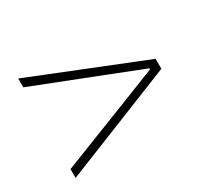

<svg xmlns="http://www.w3.org/2000/svg" viewBox="-86 -633 643 602"><g transform="rotate(-30 236.0 -332.0)"><path d="M34 -152V-184L274 -278L406 -330V-334L274 -386L34 -480V-512L438 -350V-314Z"/></g></svg>

Font: SourceSans3VF
Style: Regular
Weight: 200
Designer: Paul D. Hunt
Foundry: Adobe
Version: Version 3.052;hotconv 1.1.0;makeotfexe 2.6.0